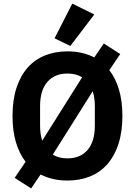

<svg xmlns="http://www.w3.org/2000/svg" viewBox="-20 -997 754 1073"><path d="M50 0ZM357 12Q273 12 207 -22L154 56L62 -3L123 -93Q88 -138 69 -202Q50 -266 50 -349Q50 -438 72 -505.5Q94 -573 134 -618.5Q174 -664 231 -687Q288 -710 357 -710Q441 -710 507 -676L560 -754L652 -695L591 -605Q626 -560 645 -496Q664 -432 664 -349Q664 -260 642 -192.5Q620 -125 580 -79.5Q540 -34 483 -11Q426 12 357 12ZM204 -294Q204 -247 216 -211L439 -565Q406 -586 357 -586Q285 -586 244.5 -539Q204 -492 204 -404ZM510 -404Q510 -451 498 -487L275 -133Q308 -112 357 -112Q429 -112 469.5 -159Q510 -206 510 -294ZM373 -740 285 -783 384 -977 507 -916Z"/></svg>

Font: Aneliza ExtraBold
Style: Regular
Weight: 800
Designer: Mike Abbink, Paul van der Laan, Pieter van Rosmalen
Foundry: Bold Monday
Version: Version 3.001;September 8, 2019;FontCreator 11.5.0.2425 64-b